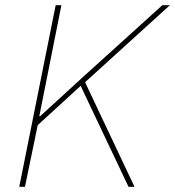

<svg xmlns="http://www.w3.org/2000/svg" viewBox="-20 -718 673 738"><path d="M474 0 290 -388 125 -237 76 0H54L194 -698H216L131 -271H134L300 -423L604 -698H633L307 -402L497 0Z"/></svg>

Font: IBM Plex Sans Thin
Style: Italic
Weight: 100
Italic angle: -11.31°
Designer: Mike Abbink, Paul van der Laan, Pieter van Rosmalen
Foundry: Bold Monday
Version: Version 3.0